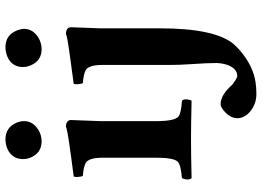

<svg xmlns="http://www.w3.org/2000/svg" viewBox="-144 -554 930 681"><g transform="rotate(-90 320.5 -213.0)"><path d="M431.2 -314Q431.2 -361.3 413.6 -373Q400.4 -380.9 366.2 -383.8Q360.8 -401.9 363.8 -416Q514.6 -435.5 535.2 -441.4Q539.6 -442.9 542 -443.8Q564 -442.4 564.9 -426.8Q564.9 -425.3 561 -320.8V-109.9Q561 83 505.9 150.4Q494.1 164.1 480 175.8Q426.3 220.7 369.6 229Q349.6 231.9 328.1 231.9Q289.6 231.9 261.2 205.6Q242.7 187 242.2 165Q242.2 137.2 271.5 114.3Q283.7 105 292 105Q321.8 105 354 138.7Q359.4 144.5 360.8 146Q382.3 162.6 391.1 164.1Q421.4 164.1 433.6 121.6Q437.5 106.4 438 91.8Q438 57.6 434.1 2Q430.7 -48.8 431.2 -76.2ZM423.8 -596.2Q423.8 -634.8 459.5 -650.9Q475.1 -657.7 494.1 -658.2Q536.6 -658.2 553.2 -618.2Q558.6 -604.5 559.1 -591.8Q559.1 -561 528.3 -541.5Q509.8 -530.3 487.8 -529.8Q445.3 -529.8 429.2 -569.8Q423.8 -583 423.8 -596.2ZM231.9 -122.1Q231.9 -57.1 249 -43.9Q261.7 -34.7 304.2 -32.2Q312.5 -23.9 307.1 -4.4Q305.7 0 304.2 2Q217.8 0 167 0Q113.8 0 30.8 2H29.8Q21.5 -6.3 26.9 -25.4Q28.3 -29.8 29.8 -32.2Q78.1 -36.1 88.9 -47.9Q102.1 -64 102.1 -122.1V-314Q102.1 -361.3 84.5 -373Q71.3 -380.9 37.1 -383.8Q31.7 -401.9 35.2 -416Q186 -435.5 206.1 -441.4Q210.4 -442.9 212.9 -443.8Q234.9 -442.4 235.8 -426.8Q235.8 -425.3 231.9 -321.3ZM97.2 -596.2Q97.7 -634.8 132.8 -650.9Q148.4 -657.7 167 -658.2Q209.5 -658.2 226.6 -618.2Q231.9 -604.5 231.9 -591.8Q231.9 -561 201.2 -541.5Q182.6 -530.3 161.1 -529.8Q118.7 -529.8 102.1 -569.8Q97.2 -583 97.2 -596.2Z"/></g></svg>

Font: Linux Libertine O
Style: Bold
Weight: 700
Designer: Philipp H. Poll
Foundry: Philipp H. Poll
Version: Version 5.0.0